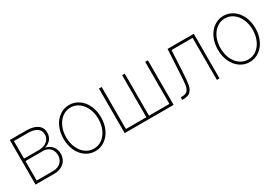

<svg xmlns="http://www.w3.org/2000/svg" viewBox="29 -1253 2837 1978"><g transform="rotate(-30 1448.0 -263.5)"><path d="M80.1 -530.3H277.3Q360.4 -530.3 406.7 -497.3Q453.1 -464.4 453.1 -405.3Q453.1 -358.9 428 -326.9Q402.8 -294.9 355.5 -280.3Q406.2 -269 435.5 -233.6Q464.8 -198.2 464.8 -145.5Q464.8 -103.5 444.6 -70.3Q424.3 -37.1 387.7 -18.6Q351.1 0 303.7 0H80.1ZM432.6 -148.4Q432.6 -180.7 418.5 -206.5Q404.3 -232.4 378.9 -247.1Q353.5 -261.7 321.3 -261.7H111.3V-30.3H303.7Q342.3 -30.3 371.6 -44.9Q400.9 -59.6 416.7 -86.4Q432.6 -113.3 432.6 -148.4ZM421.9 -400.4Q421.9 -448.2 384.5 -474.1Q347.2 -500 277.3 -500H111.3V-291H287.1Q326.7 -291 357.4 -304.7Q388.2 -318.4 405 -343.3Q421.9 -368.2 421.9 -400.4Z M565.4 -263.7Q565.4 -341.8 594.2 -404.3Q623 -466.8 674.1 -502.4Q725.1 -538.1 788.1 -538.1Q851.1 -538.1 902.3 -502.4Q953.6 -466.8 982.7 -404.1Q1011.7 -341.3 1011.7 -263.7Q1011.7 -185.5 982.7 -123Q953.6 -60.5 902.3 -24.9Q851.1 10.7 788.1 10.7Q725.1 10.7 674.1 -24.9Q623 -60.5 594.2 -123Q565.4 -185.5 565.4 -263.7ZM979.5 -263.7Q979.5 -332 954.8 -387.7Q930.2 -443.4 886.5 -475.6Q842.8 -507.8 788.1 -507.8Q733.4 -507.8 689.7 -475.6Q646 -443.4 621.3 -387.7Q596.7 -332 596.7 -263.7Q596.7 -195.3 621.3 -139.6Q646 -84 689.7 -51.8Q733.4 -19.5 788.1 -19.5Q843.3 -19.5 887 -51.8Q930.7 -84 955.1 -139.6Q979.5 -195.3 979.5 -263.7Z M1172.9 -530.3V-30.3H1416V-530.3H1447.3V-30.3H1690.4V-530.3H1722.7V0H1140.6V-530.3Z M1825.2 -30.3H1837.9Q1883.8 -30.3 1904.1 -51.5Q1924.3 -72.8 1930.7 -115.5Q1937 -158.2 1942.4 -261.7L1957 -530.3H2268.6V0H2237.3V-500H1986.3L1973.6 -255.9Q1968.3 -150.9 1960 -102.5Q1951.7 -54.2 1924.6 -27.1Q1897.5 0 1838.9 0H1825.2Z M2401.4 -263.7Q2401.4 -341.8 2430.2 -404.3Q2459 -466.8 2510 -502.4Q2561 -538.1 2624 -538.1Q2687 -538.1 2738.3 -502.4Q2789.6 -466.8 2818.6 -404.1Q2847.7 -341.3 2847.7 -263.7Q2847.7 -185.5 2818.6 -123Q2789.6 -60.5 2738.3 -24.9Q2687 10.7 2624 10.7Q2561 10.7 2510 -24.9Q2459 -60.5 2430.2 -123Q2401.4 -185.5 2401.4 -263.7ZM2815.4 -263.7Q2815.4 -332 2790.8 -387.7Q2766.1 -443.4 2722.4 -475.6Q2678.7 -507.8 2624 -507.8Q2569.3 -507.8 2525.6 -475.6Q2481.9 -443.4 2457.3 -387.7Q2432.6 -332 2432.6 -263.7Q2432.6 -195.3 2457.3 -139.6Q2481.9 -84 2525.6 -51.8Q2569.3 -19.5 2624 -19.5Q2679.2 -19.5 2722.9 -51.8Q2766.6 -84 2791 -139.6Q2815.4 -195.3 2815.4 -263.7Z"/></g></svg>

Font: Pretendard GOV Thin
Style: Regular
Weight: 100
Designer: Base glyphs from Inter by Rasmus Andersson; Hangeul glyphs from Noto Sans CJK(Source Han Sans) by Jang Soo-young and Kan
Foundry: Kil Hyung-jin
Version: Version 1.309